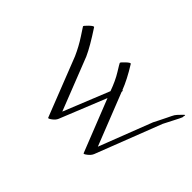

<svg xmlns="http://www.w3.org/2000/svg" viewBox="-81 -580 817 817"><g transform="rotate(45 327.0 -171.5)"><path d="M578.1 -264.2Q578.6 -265.1 588.9 -285.4Q599.1 -305.7 606.2 -320.3Q613.3 -335 615.2 -338.9Q621.1 -351.6 627.9 -358.6Q634.8 -365.7 644.5 -376Q657.7 -390.1 651.9 -373.5Q654.3 -371.1 645.8 -355Q637.2 -338.9 611.8 -288.6L496.6 8.3Q491.7 20.5 477.8 31.2Q463.9 42 462.4 37.6L368.2 -200.2L283.7 8.8Q278.8 21 264.9 31.2Q251 41.5 249 37.6L144.5 -228.5Q126 -270 103 -304.9Q80.1 -339.8 78.6 -342.3Q77.1 -345.2 94.2 -361.8Q111.8 -378.4 114.7 -373Q160.6 -303.2 179.2 -261.7L272.9 -23.4L356.4 -230Q339.4 -276.9 319.8 -308.3Q300.3 -339.8 299.3 -342.8Q297.9 -345.7 314.9 -361.8Q332.5 -378.4 335.4 -373Q372.1 -314 389.2 -268.6Q392.6 -270.5 392.3 -267.1Q392.1 -263.7 392.1 -261.2L485.4 -24.9Z"/></g></svg>

Font: ML-NILA03
Style: Regular
Weight: 400
Designer: CLT@C-DIT
Version: Version ML-NILA03 1.0